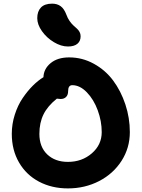

<svg xmlns="http://www.w3.org/2000/svg" viewBox="-20 -1047 780 1057"><path d="M354 -791Q316.4 -791 276.6 -814.9Q236.8 -838.9 210.9 -875.5Q185.1 -912.1 185.1 -946.8Q185.1 -984.4 205.3 -1005.6Q225.6 -1026.9 267.1 -1026.9Q294.9 -1026.9 314 -1012.9Q333 -999 345.2 -966.8Q352.1 -947.3 363 -931.6Q374 -916 384 -907Q394 -897.9 403.3 -889.6Q412.6 -881.3 418.2 -870.8Q423.8 -860.4 423.8 -847.2Q423.8 -820.8 406 -805.9Q388.2 -791 354 -791ZM354 -9.8Q265.1 -9.8 194.8 -46.9Q124.5 -84 84.7 -152.6Q44.9 -221.2 44.9 -310.1Q44.9 -364.3 61.5 -416Q78.1 -467.8 104.7 -506.8Q131.3 -545.9 160.4 -575Q189.5 -604 219.2 -622.1Q220.7 -668 258.8 -699.5Q296.9 -731 360.8 -731Q433.1 -731 496.6 -696Q560.1 -661.1 602.8 -603.8Q645.5 -546.4 670.2 -472.2Q694.8 -397.9 694.8 -319.8Q694.8 -232.9 649.2 -161.6Q603.5 -90.3 525.4 -50Q447.3 -9.8 354 -9.8ZM196.8 -310.1Q196.8 -238.3 240 -197Q283.2 -155.8 354 -155.8Q431.2 -155.8 485.6 -202.9Q540 -250 540 -319.8Q540 -379.9 518.1 -439.7Q496.1 -499.5 458 -538.8Q419.9 -578.1 377.9 -578.1Q355 -578.1 355 -544.9Q355 -524.4 343.8 -513.2Q332.5 -502 314 -502Q306.6 -502 293 -503.9Q242.2 -463.4 219.5 -417.2Q196.8 -371.1 196.8 -310.1Z"/></svg>

Font: Shantell Sans Bouncy
Style: Bold
Weight: 700
Designer: Stephen Nixon, Anya Danilova, Shantell Martin
Foundry: Arrow Type
Version: Version 1.006;[9816181b4]